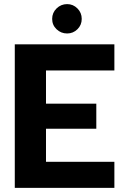

<svg xmlns="http://www.w3.org/2000/svg" viewBox="-20 -915 609 935"><path d="M234 -823Q234 -853 255.5 -874Q277 -895 307 -895Q336 -895 357 -874Q378 -853 378 -823Q378 -793 357 -772.5Q336 -752 307 -752Q277 -752 255.5 -772.5Q234 -793 234 -823ZM52 -699H537V-572H204V-410H449V-288H204V-127H537V0H52Z"/></svg>

Font: Prompt SemiBold
Style: Regular
Weight: 600
Designer: Katatrad Team
Foundry: CadsonDemak
Version: Version 1.001